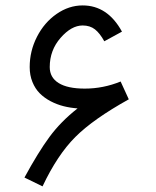

<svg xmlns="http://www.w3.org/2000/svg" viewBox="-20 -678 570 701"><path d="M425.3 -562.5 360.8 -527.3Q344.7 -556.6 326.7 -570.8Q308.6 -585 281.7 -585Q240.7 -585 201.2 -539.8Q161.6 -494.6 161.6 -433.1Q161.6 -395 194.1 -374.8Q226.6 -354.5 289.6 -354.5Q356.9 -354.5 420.4 -380.4L450.2 -315.4Q320.3 -243.2 254.9 -177.7Q189.5 -112.3 135.3 2.4L69.3 -29.8Q119.1 -121.6 160.6 -178Q202.1 -234.4 263.2 -282.2Q236.3 -284.2 212.2 -290.3Q188 -296.4 165 -308.3Q142.1 -320.3 125.2 -337.2Q108.4 -354 98.4 -378.7Q88.4 -403.3 88.4 -433.1Q88.4 -491.7 115 -543.7Q141.6 -595.7 186.5 -627Q231.4 -658.2 281.7 -658.2Q373 -658.2 425.3 -562.5Z"/></svg>

Font: AzarMehrMonospaced
Style: SansBold
Weight: 1
Designer: Amin Abedi
Version: Version 1.00